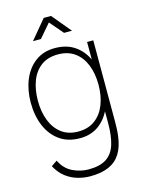

<svg xmlns="http://www.w3.org/2000/svg" viewBox="-145 -832 865 1169"><g transform="rotate(-15 288.0 -247.5)"><path d="M150 -630 250 -750H296L396 -630H346L273 -715L200 -630ZM276 255Q237 255 197.5 244Q158 233 123.2 206.8Q88.5 180.5 64 135L101 110Q128 165.5 177 188.8Q226 212 276 212Q348.5 212 389.2 184.8Q430 157.5 446.5 103.8Q463 50 463 -30V-168H467V-540H506V-30Q506 -5.5 505 17.5Q504 40.5 501 63Q493 128.5 466.2 171Q439.5 213.5 392.5 234.2Q345.5 255 276 255ZM275 15Q198.5 15 146.2 -22.8Q94 -60.5 67 -125.2Q40 -190 40 -271Q40 -350.5 66.5 -415Q93 -479.5 143.8 -517.2Q194.5 -555 267 -555Q342.5 -555 394.2 -518.2Q446 -481.5 472.5 -417.2Q499 -353 499 -271Q499 -190.5 472.8 -125.8Q446.5 -61 396.5 -23Q346.5 15 275 15ZM275 -27Q338.5 -27 381.2 -59Q424 -91 445.5 -146.2Q467 -201.5 467 -271Q467 -341.5 445.2 -396.2Q423.5 -451 380.8 -482Q338 -513 275 -513Q210.5 -513 168.2 -481.2Q126 -449.5 105.5 -394.8Q85 -340 85 -271Q85 -201.5 106.5 -146.2Q128 -91 170.2 -59Q212.5 -27 275 -27Z"/></g></svg>

Font: Manrope ExtraLight
Style: Regular
Weight: 200
Designer: Mikhail Sharanda
Foundry: Mikhail Sharanda
Version: Version 4.505